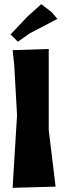

<svg xmlns="http://www.w3.org/2000/svg" viewBox="-20 -901 309 929"><path d="M41 -658.2 48.8 -586.9 62.5 -343.8 41 7.8 249 2 215.8 -271.5V-664.1ZM179.7 -880.9 113.3 -821.3 31.2 -734.4 66.4 -699.2 125 -740.2 257.8 -809.6 230.5 -841.8Z"/></svg>

Font: MaokenAssortedSans-TC
Style: Regular
Weight: 500
Version: Version 0.83